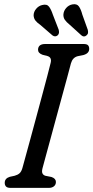

<svg xmlns="http://www.w3.org/2000/svg" viewBox="-20 -914 454 934"><path d="M186.5 -94.5Q182.5 -78 186.8 -70Q191 -62 200.5 -59L230.5 -53Q252 -45.5 252 -29Q252 -15.5 242.5 -7.8Q233 0 217.5 0H31.5Q15.5 0 9.2 -6.8Q3 -13.5 3 -24.5Q3 -46.5 28 -54L51 -59Q66 -63 75 -71Q84 -79 89 -96.5Q93.5 -113 103.8 -150.5Q114 -188 127.8 -238.2Q141.5 -288.5 156.2 -343.2Q171 -398 185 -450.2Q199 -502.5 210 -544Q221 -585.5 226.5 -608.5Q233 -635 210.5 -641.5L187 -647.5Q165 -655.5 165 -672Q165.5 -700 200.5 -700H386Q402.5 -700 408.2 -693.8Q414 -687.5 414 -676.5Q414 -654.5 386.5 -646.5L357.5 -640.5Q333 -634 325 -605.5Q319 -582.5 307.8 -540.8Q296.5 -499 282.2 -446.8Q268 -394.5 253 -339.5Q238 -284.5 224.5 -234.5Q211 -184.5 200.8 -147.5Q190.5 -110.5 186.5 -94.5ZM380.5 -843 407 -769Q409 -761 408.2 -754.2Q407.5 -747.5 401 -742Q388.5 -731 375.5 -742.5L317.5 -795Q303 -806.5 295.2 -818Q287.5 -829.5 288.5 -844.5Q290 -861.5 302 -875.2Q314 -889 331.5 -892.5Q354 -897 364 -882.5Q374 -868 380.5 -843ZM237 -843 265.5 -769.5Q267.5 -762 267 -755Q266.5 -748 261 -742.5Q248.5 -732 235 -742L176 -793Q160.5 -803.5 152.2 -814.2Q144 -825 143.5 -840Q144 -857 156 -871.2Q168 -885.5 185 -889.5Q208 -895.5 218.5 -881.5Q229 -867.5 237 -843Z"/></svg>

Font: Fraunces 144pt S100
Style: Italic
Weight: 400
Italic angle: -16°
Version: Version 1.000; ttfautohint (v1.8.3)